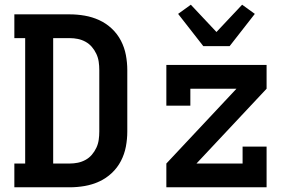

<svg xmlns="http://www.w3.org/2000/svg" viewBox="-20 -796 1240 816"><path d="M41 0V-101H87V-634H41V-735H276Q308 -735 340 -729.5Q372 -724 401.5 -710.5Q431 -697 455 -674.5Q479 -652 494 -623Q509 -594 515 -562Q521 -530 521 -498V-237Q521 -205 515 -173Q509 -141 494 -112Q479 -83 455 -60.5Q431 -38 401.5 -24.5Q372 -11 340 -5.5Q308 0 276 0ZM206 -101H276Q294 -101 311 -104.5Q328 -108 343.5 -116.5Q359 -125 370.5 -138.5Q382 -152 389.5 -168Q397 -184 399.5 -201.5Q402 -219 402 -237V-498Q402 -516 399.5 -533.5Q397 -551 389.5 -567Q382 -583 370.5 -596.5Q359 -610 343.5 -618.5Q328 -627 311 -630.5Q294 -634 276 -634H206ZM687 0V-101L985 -419H789V-347H687V-520H1113V-419L815 -101H1011V-173H1113V0ZM844 -600 737 -737 791 -776 900 -660 1009 -776 1063 -737 956 -600Z"/></svg>

Font: Iosevka Etoile
Style: Bold
Weight: 700
Designer: Belleve Invis
Foundry: Belleve Invis
Version: Version 28.1.0; ttfautohint (v1.8.4)